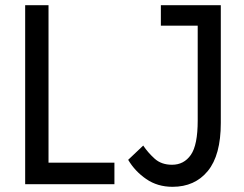

<svg xmlns="http://www.w3.org/2000/svg" viewBox="-20 -710 940 740"><path d="M77 0V-690H167V-83H421V0ZM474 -94 532 -149Q550 -122 576 -98.5Q602 -75 643 -75Q689 -75 715.5 -113Q742 -151 742 -245V-611H600V-690H831V-236Q831 -112 781 -51Q731 10 645 10Q587 10 543.5 -20Q500 -50 474 -94Z"/></svg>

Font: Radio Canada Condensed
Style: Regular
Weight: 400
Width: 3
Designer: Charles Daoud, Etienne Aubert Bonn, Alexandre Saumier Demers, Jacques Le Bailly
Foundry: Radio-Canada
Version: Version 2.104; ttfautohint (v1.8.4.7-5d5b);gftools[0.9.28.de